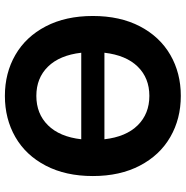

<svg xmlns="http://www.w3.org/2000/svg" viewBox="-7 -750 767 793"><g transform="rotate(-90 376.5 -353.5)"><path d="M377 9.8Q282.2 9.8 207 -33.7Q131.8 -77.1 88.9 -159.4Q45.9 -241.7 45.9 -353.5Q45.9 -465.8 88.9 -548.1Q131.8 -630.4 207 -673.6Q282.2 -716.8 377 -716.8Q471.2 -716.8 546.1 -673.6Q621.1 -630.4 664.1 -548.1Q707 -465.8 707 -353.5Q707 -241.2 664.1 -158.9Q621.1 -76.7 546.1 -33.4Q471.2 9.8 377 9.8ZM377 -120.1Q450.7 -120.1 497.8 -168.2Q544.9 -216.3 555.2 -305.7H197.8Q208 -216.3 255.6 -168.2Q303.2 -120.1 377 -120.1ZM555.2 -401.4Q544.9 -490.7 497.8 -538.8Q450.7 -586.9 377 -586.9Q303.2 -586.9 255.6 -538.8Q208 -490.7 197.8 -401.4Z"/></g></svg>

Font: Pretendard JP
Style: Bold
Weight: 700
Designer: Base glyphs from Inter by Rasmus Andersson; Hangeul glyphs from Noto Sans CJK(Source Han Sans) by Jang Soo-young and Kan
Foundry: Kil Hyung-jin
Version: Version 1.309